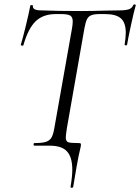

<svg xmlns="http://www.w3.org/2000/svg" viewBox="-20 -673 647 887"><path d="M306 190Q314 142 314 111Q314 53 289.5 26.5Q265 0 210 0H139Q135 0 135 -6Q135 -12 139 -12Q174 -12 191.5 -17.5Q209 -23 217.5 -37Q226 -51 231 -81L313 -544Q316 -562 316 -574Q316 -594 304.5 -601Q293 -608 262 -608H238Q179 -608 144.5 -574.5Q110 -541 88 -464Q88 -462 84 -462Q81 -462 78 -463.5Q75 -465 76 -466Q84 -491 99 -552.5Q114 -614 120 -647Q121 -650 127 -649.5Q133 -649 132 -646Q129 -625 171 -625Q245 -622 354 -622Q405 -622 467 -624L530 -625Q560 -625 575 -630Q590 -635 596 -650Q598 -653 603 -652.5Q608 -652 607 -648Q599 -621 585 -556.5Q571 -492 567 -466Q566 -463 560.5 -463.5Q555 -464 556 -468Q561 -501 561 -522Q561 -568 538.5 -588Q516 -608 465 -608H441Q415 -608 401.5 -602.5Q388 -597 381.5 -583.5Q375 -570 370 -542L289 -81Q284 -49 284 -38Q284 -20 295 -16Q306 -12 344 -12Q350 -12 352 -10.5Q354 -9 354 -5Q354 0 353 4Q351 11 343.5 46Q336 81 318 191Q316 195 310.5 194.5Q305 194 306 190Z"/></svg>

Font: Cormorant Infant
Style: Italic
Weight: 400
Italic angle: -10°
Designer: Christian Thalmann (Catharsis Fonts)
Foundry: Catharsis Fonts
Version: Version 4.000